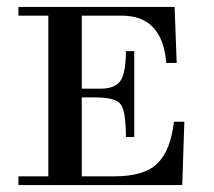

<svg xmlns="http://www.w3.org/2000/svg" viewBox="-20 -532 614 552"><path d="M33 0V-25H119V-487H33V-512H482L488 -351H458Q447 -487 330 -487H215V-277H268Q313 -277 327.5 -301.5Q342 -326 342 -385H366V-138H342Q342 -211 327.5 -231.5Q313 -252 254 -252H215V-25H308Q396 -25 433.5 -63Q471 -101 480 -182H510L504 0Z"/></svg>

Font: Justus
Style: Versalitas
Weight: 400
Version: Version 001.001